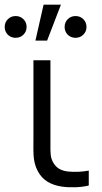

<svg xmlns="http://www.w3.org/2000/svg" viewBox="-31 -800 439 828"><path d="M235.8 4.7Q199.8 -0.5 173.7 -16.5Q147.5 -32.5 131.2 -63.3Q122.5 -80 118.5 -97.4Q114.5 -114.8 113.7 -132.3Q112.8 -149.8 113 -180Q113.2 -183.8 113.2 -187.8Q113.2 -191.7 113.2 -195.7V-540H186.5V-198.3V-179.2Q186 -148.5 187.8 -132Q189.5 -115.5 197.5 -100.7Q207.8 -81.8 223.8 -72.3Q239.8 -62.8 262.5 -60.3Q308.2 -56 351.8 -64.3V0Q326 6.5 293.5 7.5Q261 8.5 235.8 4.7ZM157 -780 121.8 -625H172.2L231.8 -780ZM294.8 -637Q281.5 -637 270.7 -643.2Q259.8 -649.3 253.7 -660.2Q247.7 -671 247.7 -683.8Q247.7 -704 261.3 -717.4Q275 -730.8 294.8 -730.8Q314.8 -730.8 328.4 -717.2Q342 -703.7 342 -683.8Q342 -664 328.4 -650.5Q314.8 -637 294.8 -637ZM36.5 -637Q23.2 -637 12.3 -643.2Q1.5 -649.3 -4.6 -660.2Q-10.7 -671 -10.7 -683.8Q-10.7 -704 3 -717.4Q16.7 -730.8 36.5 -730.8Q56.5 -730.8 70.1 -717.2Q83.7 -703.7 83.7 -683.8Q83.7 -664 70.1 -650.5Q56.5 -637 36.5 -637Z"/></svg>

Font: Hauora
Style: Regular
Weight: 400
Designer: Wayne Shih
Foundry: WCYS
Version: Version 1.001